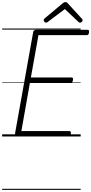

<svg xmlns="http://www.w3.org/2000/svg" viewBox="-20 -1277 854 1797"><path d="M145 0Q131 0 124.5 -5.5Q118 -11 120 -23L291 -979Q293 -988 299.5 -993Q306 -998 321 -998H799Q809 -998 812 -992Q815 -986 813 -973Q811 -959 806 -953.5Q801 -948 791 -948H340L269 -552H649Q659 -552 662 -546Q665 -540 663 -528Q661 -514 655.5 -508Q650 -502 641 -502H260L180 -50H629Q638 -50 641.5 -44Q645 -38 643 -25Q641 -12 635.5 -6Q630 0 621 0ZM411 -1065Q403 -1065 396 -1072.5Q389 -1080 389 -1088Q389 -1092 390.5 -1095.5Q392 -1099 396 -1103L564 -1244Q572 -1251 578 -1254Q584 -1257 593 -1257Q601 -1257 606.5 -1253.5Q612 -1250 617 -1243L747 -1101Q751 -1098 752 -1094Q753 -1090 753 -1087Q753 -1078 745 -1071.5Q737 -1065 730 -1065Q724 -1065 720 -1067.5Q716 -1070 711 -1075L587 -1192L430 -1074Q425 -1070 420.5 -1067.5Q416 -1065 411 -1065ZM0 490H735V500H0ZM0 -20H735V0H0ZM0 -505H735V-500H0ZM0 -1010H735V-1000H0Z"/></svg>

Font: Playwrite ZA Guides
Style: Regular
Weight: 400
Designer: Veronika Burian, José Scaglione
Foundry: TypeTogether
Version: Version 1.003